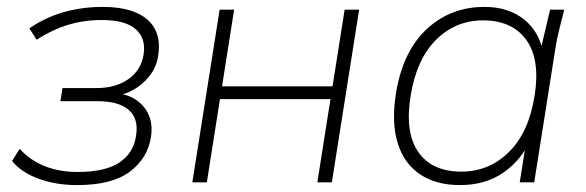

<svg xmlns="http://www.w3.org/2000/svg" viewBox="-20 -528 1698 556"><path d="M203 8Q142 8 91.5 -10.5Q41 -29 15 -62L37 -97Q68 -63 110.5 -46.5Q153 -30 204 -30Q285 -30 326 -57.5Q367 -85 374 -135Q382 -184 353 -209.5Q324 -235 262 -235H155L161 -273H260Q315 -273 352 -299Q389 -325 396 -371Q403 -417 373 -443.5Q343 -470 275 -470Q223 -470 177 -456Q131 -442 86 -413L65 -446Q112 -478 165 -493Q218 -508 278 -508Q365 -508 407 -471Q449 -434 438 -366Q431 -320 392.5 -286.5Q354 -253 300 -248L302 -259Q361 -258 393.5 -222Q426 -186 417 -130Q407 -69 355.5 -30.5Q304 8 203 8Z M537 0 616 -500H658L623 -278H943L978 -500H1020L941 0H899L937 -241H617L579 0Z M1312 8Q1243 8 1196.5 -23Q1150 -54 1131.5 -114Q1113 -174 1127 -260Q1147 -380 1216 -444Q1285 -508 1383 -508Q1453 -508 1498.5 -471Q1544 -434 1554 -369H1542L1573 -500H1614Q1607 -472 1600 -445Q1593 -418 1589 -392L1527 0H1485L1506 -131H1520Q1492 -66 1439 -29Q1386 8 1312 8ZM1316 -31Q1396 -31 1453.5 -87.5Q1511 -144 1528 -250Q1545 -356 1504 -412.5Q1463 -469 1379 -469Q1299 -469 1242.5 -412.5Q1186 -356 1169 -250Q1152 -144 1191.5 -87.5Q1231 -31 1316 -31Z"/></svg>

Font: Mulish ExtraLight
Style: Italic
Weight: 200
Italic angle: -9°
Designer: Vernon Adams
Foundry: Vernon Adams
Version: Version 3.603